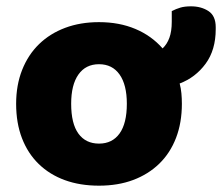

<svg xmlns="http://www.w3.org/2000/svg" viewBox="-20 -571 702 607"><path d="M555 -243Q555 -183 536.5 -135Q518 -87 483.5 -53.5Q449 -20 401 -2Q353 16 293 16Q233 16 185 -1.5Q137 -19 102.5 -52.5Q68 -86 49.5 -134Q31 -182 31 -243Q31 -302 50 -350Q69 -398 103.5 -431.5Q138 -465 186 -483Q234 -501 293 -501Q357 -501 408 -479.5Q459 -458 494 -418Q508 -431 515.5 -451.5Q523 -472 523 -502V-536Q537 -543 550.5 -547Q564 -551 584 -551Q616 -551 639 -536Q662 -521 662 -485V-479Q662 -413 630 -369.5Q598 -326 548 -307Q552 -292 553.5 -276Q555 -260 555 -243ZM293 -368Q251 -368 228 -335.5Q205 -303 205 -243Q205 -180 228 -148.5Q251 -117 293 -117Q335 -117 358 -149Q381 -181 381 -243Q381 -303 358 -335.5Q335 -368 293 -368Z"/></svg>

Font: Baloo Paaji 2 ExtraBold
Style: Regular
Weight: 800
Designer: Shuchita Grover, Noopur Datye and Ek Type
Foundry: Ek Type
Version: Version 1.640;hotconv 1.0.111;makeotfexe 2.5.65597; ttfautoh